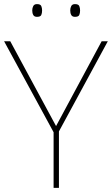

<svg xmlns="http://www.w3.org/2000/svg" viewBox="-20 -915 545 935"><path d="M253 -301 475 -714H505L267 -275V0H241V-271L0 -714H30ZM137 -864Q137 -876 142 -885.5Q147 -895 160 -895Q177 -895 181 -885.5Q185 -876 185 -864Q185 -851 181 -842Q177 -833 160 -833Q147 -833 142 -842Q137 -851 137 -864ZM322 -864Q322 -876 327 -885.5Q332 -895 345 -895Q362 -895 366 -885.5Q370 -876 370 -864Q370 -851 366 -842Q362 -833 345 -833Q332 -833 327 -842Q322 -851 322 -864Z"/></svg>

Font: Noto Sans Kannada Thin
Style: Regular
Weight: 100
Designer: Jelle Bosma - Monotype Design Team
Foundry: Monotype Imaging Inc.
Version: Version 2.005; ttfautohint (v1.8.4.7-5d5b)